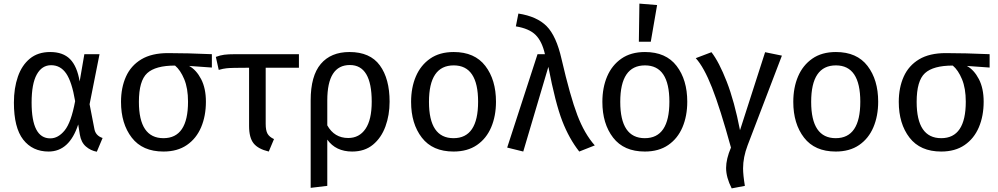

<svg xmlns="http://www.w3.org/2000/svg" viewBox="-20 -827 5526 1063"><path d="M516 13Q482 7 455.5 -16Q429 -39 422 -82L413 -138Q364 12 249 12Q160 12 108.5 -54Q57 -120 57 -259Q57 -339 79 -402.5Q101 -466 145.5 -502.5Q190 -539 258 -539Q329 -539 368 -499.5Q407 -460 421 -376L447 -527H531L476 -250L502 -116Q508 -76 548 -63ZM259 -61Q302 -61 338 -105Q374 -149 396 -267Q378 -374 346.5 -420Q315 -466 263 -466Q212 -466 183.5 -414.5Q155 -363 155 -259Q155 -61 258 -61Z M885 12Q769 12 709.5 -65Q650 -142 650 -263Q650 -342 677.5 -403Q705 -464 762.5 -498.5Q820 -533 910 -533Q1017 -533 1153 -527V-453L1027 -462Q1067 -440 1093.5 -389Q1120 -338 1120 -264Q1120 -185 1093.5 -122.5Q1067 -60 1014.5 -24Q962 12 885 12ZM885 -62Q1021 -62 1021 -264Q1021 -338 1000 -388.5Q979 -439 949 -464Q841 -464 795 -422Q749 -380 749 -263Q749 -62 885 -62Z M1468 12Q1409 -2 1384 -33.5Q1359 -65 1359 -129V-452Q1260 -452 1234 -449Q1215 -447 1191 -440L1175 -512Q1199 -521 1221.5 -524Q1244 -527 1282 -527H1635V-452H1451V-141Q1451 -105 1461 -87Q1471 -69 1497 -57Z M1700 213V-271Q1700 -407 1756 -473Q1812 -539 1915 -539Q2029 -539 2083 -465Q2137 -391 2137 -264Q2137 -190 2114 -127Q2091 -64 2045 -26Q1999 12 1930 12Q1839 12 1792 -54V202ZM1908 -63Q1969 -63 2003.5 -113.5Q2038 -164 2038 -264Q2038 -467 1917 -467Q1792 -467 1792 -271V-133Q1831 -63 1908 -63Z M2491 12Q2375 12 2315.5 -65Q2256 -142 2256 -263Q2256 -342 2282.5 -404Q2309 -466 2361.5 -502.5Q2414 -539 2492 -539Q2608 -539 2667 -462Q2726 -385 2726 -264Q2726 -185 2699.5 -122.5Q2673 -60 2620.5 -24Q2568 12 2491 12ZM2491 -62Q2627 -62 2627 -264Q2627 -465 2492 -465Q2355 -465 2355 -263Q2355 -62 2491 -62Z M3187 12Q3131 -59 3093 -157Q3055 -255 3016 -457L2877 12L2788 -10L2956 -527H2997Q2981 -598 2945.5 -633.5Q2910 -669 2836 -681L2850 -752Q2953 -736 3006.5 -682Q3060 -628 3089 -500Q3137 -293 3176.5 -189.5Q3216 -86 3273 -22Z M3550 12Q3434 12 3374.5 -65Q3315 -142 3315 -263Q3315 -342 3341.5 -404Q3368 -466 3420.5 -502.5Q3473 -539 3551 -539Q3667 -539 3726 -462Q3785 -385 3785 -264Q3785 -185 3758.5 -122.5Q3732 -60 3679.5 -24Q3627 12 3550 12ZM3550 -62Q3686 -62 3686 -264Q3686 -465 3551 -465Q3414 -465 3414 -263Q3414 -62 3550 -62ZM3583 -596H3517L3520 -807L3618 -799Z M4031 216Q4000 155 4000 103Q4000 53 4027 -10Q3967 -228 3922 -342Q3877 -456 3832 -505L3919 -538Q3961 -484 4003.5 -375Q4046 -266 4077 -106L4216 -538L4309 -519L4119 -22Q4094 44 4094 105Q4094 142 4104 202Z M4607 12Q4491 12 4431.5 -65Q4372 -142 4372 -263Q4372 -342 4398.5 -404Q4425 -466 4477.5 -502.5Q4530 -539 4608 -539Q4724 -539 4783 -462Q4842 -385 4842 -264Q4842 -185 4815.5 -122.5Q4789 -60 4736.5 -24Q4684 12 4607 12ZM4607 -62Q4743 -62 4743 -264Q4743 -465 4608 -465Q4471 -465 4471 -263Q4471 -62 4607 -62Z M5191 12Q5075 12 5015.5 -65Q4956 -142 4956 -263Q4956 -342 4983.5 -403Q5011 -464 5068.5 -498.5Q5126 -533 5216 -533Q5323 -533 5459 -527V-453L5333 -462Q5373 -440 5399.5 -389Q5426 -338 5426 -264Q5426 -185 5399.5 -122.5Q5373 -60 5320.5 -24Q5268 12 5191 12ZM5191 -62Q5327 -62 5327 -264Q5327 -338 5306 -388.5Q5285 -439 5255 -464Q5147 -464 5101 -422Q5055 -380 5055 -263Q5055 -62 5191 -62Z"/></svg>

Font: Trujillo
Style: Regular
Weight: 400
Designer: Fira Sans original fonts by bBox Type GmbH, Carrois Corporate GbR, & Edenspiekermann AG / Changes by Cristiano Sobral
Foundry: Fira Sans original fonts by bBox Type GmbH, Carrois Corporate GbR, & Edenspiekermann AG / Changes by Cristiano Sobral
Version: Version 4.301;October 17, 2021;FontCreator 14.0.0.2814 64-bi